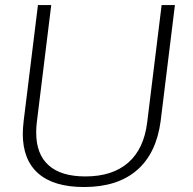

<svg xmlns="http://www.w3.org/2000/svg" viewBox="-20 -731 763 761"><path d="M313 10.3Q193.4 10.3 131.8 -43.5Q70.3 -97.2 70.3 -201.2Q70.3 -220.2 73.7 -251L130.4 -710.9H183.1L126 -247.1Q123.5 -228.5 123.5 -205.6Q123.5 -119.6 172.9 -75.7Q222.2 -31.7 318.4 -31.7Q425.8 -31.7 488.3 -86.4Q550.8 -141.1 563.5 -247.1L620.6 -710.9H673.3L616.7 -251Q599.6 -122.6 522.5 -56.2Q445.3 10.3 313 10.3Z"/></svg>

Font: Muli
Style: ExtraLightItalic
Weight: 200
Italic angle: -7°
Designer: Vernon Adams
Foundry: newtypography
Version: Version 2.0; ttfautohint (v1.00rc1.2-2d82) -l 8 -r 50 -G 200